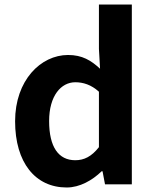

<svg xmlns="http://www.w3.org/2000/svg" viewBox="-20 -818 684 852"><path d="M276 14C334 14 390 -18 431 -58H435L446 0H565V-798H419V-601L424 -513C384 -550 345 -574 282 -574C161 -574 47 -462 47 -280C47 -96 137 14 276 14ZM314 -107C240 -107 198 -165 198 -281C198 -393 251 -453 314 -453C349 -453 385 -442 419 -411V-165C386 -123 353 -107 314 -107Z"/></svg>

Font: Noto Sans JP
Style: Bold
Weight: 700
Designer: Ryoko NISHIZUKA  (kana, bopomofo & ideographs); Paul D. Hunt (Latin, Greek & Cyrillic); Sandoll Communications , Soo-you
Foundry: Adobe
Version: Version 2.002;hotconv 1.0.116;makeotfexe 2.5.65601